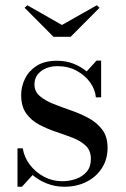

<svg xmlns="http://www.w3.org/2000/svg" viewBox="-20 -700 479 730"><path d="M46.5 10V-136H66.5Q72 -101.5 93.8 -73.2Q115.5 -45 147.5 -28Q179.5 -11 216.5 -11Q244.5 -11 269.5 -20Q294.5 -29 310 -47.5Q325.5 -66 325.5 -95.5Q325.5 -127 306.5 -145.5Q287.5 -164 257.2 -175.8Q227 -187.5 193.2 -198.8Q159.5 -210 129.2 -226Q99 -242 79.8 -268.5Q60.5 -295 60.5 -339Q60.5 -371 75 -400.8Q89.5 -430.5 119.5 -449.8Q149.5 -469 197 -469Q231 -469 259.5 -457.8Q288 -446.5 309.5 -428.5L347 -469.5H364.5V-330H344.5Q342 -359.5 322.8 -386.5Q303.5 -413.5 271.5 -431Q239.5 -448.5 198 -448.5Q174 -448.5 154.5 -440.2Q135 -432 123 -416.5Q111 -401 111 -379.5Q111 -352 131.2 -334.8Q151.5 -317.5 183 -305Q214.5 -292.5 250 -280.2Q285.5 -268 317.2 -250.8Q349 -233.5 369 -206.8Q389 -180 389 -138.5Q389 -94 367.2 -60.5Q345.5 -27 308.5 -8.5Q271.5 10 224.5 10Q190 10 159 -2Q128 -14 104 -34.5L63.5 10ZM183.5 -560 73.5 -670.5 84 -680 215.5 -605 348 -680 358.5 -670.5 248.5 -560Z"/></svg>

Font: Bodoni Moda 11pt
Style: Regular
Weight: 400
Version: Version 2.004